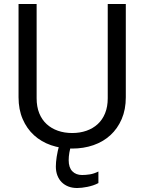

<svg xmlns="http://www.w3.org/2000/svg" viewBox="-20 -736 726 965"><path d="M612.3 -247.1Q612.3 -185.5 591.6 -137.5Q570.8 -89.4 534.7 -56.4Q498.5 -23.4 449.2 -6.3Q399.9 10.7 342.8 10.7Q285.6 10.7 236.3 -6.3Q187 -23.4 150.9 -56.4Q114.7 -89.4 94 -137.5Q73.2 -185.5 73.2 -247.1V-715.8H164.1V-242.2Q164.1 -199.7 177.2 -167Q190.4 -134.3 214.4 -112.3Q238.3 -90.3 271 -78.9Q303.7 -67.4 342.8 -67.4Q381.8 -67.4 414.6 -78.9Q447.3 -90.3 471.2 -112.3Q495.1 -134.3 508.3 -167Q521.5 -199.7 521.5 -242.2V-715.8H612.3ZM278.8 -10.7H339.4Q332 11.2 328.6 31Q325.2 50.8 325.2 69.3Q325.2 106 343.5 124.8Q361.8 143.6 392.6 143.6Q411.1 143.6 431.6 140.4Q452.1 137.2 474.6 126V184.1Q461.9 190.9 447.8 195.6Q433.6 200.2 419.4 203.1Q405.3 206.1 391.8 207.5Q378.4 209 367.7 209Q343.3 209 323.7 201.4Q304.2 193.8 290 179.7Q275.9 165.5 268.3 145.5Q260.7 125.5 260.7 101.1Q260.7 80.1 264.9 52.2Q269 24.4 278.8 -10.7Z"/></svg>

Font: Arian AMU
Style: Regular
Weight: 400
Designer: Ruben Hakobyan (Tarumian)
Foundry: Ruben Hakobyan (Tarumian)
Version: Version 4.003